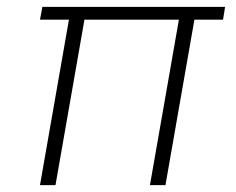

<svg xmlns="http://www.w3.org/2000/svg" viewBox="-20 -537 686 557"><path d="M96 0 180 -480H96L103 -517H633L627 -480H544L460 0H415L499 -480H225L141 0Z"/></svg>

Font: DM Sans 11pt ExtraLight
Style: Italic
Weight: 250
Italic angle: -10°
Version: Version 4.004;gftools[0.9.30]